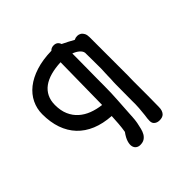

<svg xmlns="http://www.w3.org/2000/svg" viewBox="-197 -866 1150 1150"><g transform="rotate(-45 378.5 -291.0)"><path d="M348.6 -17.1Q353.5 -44.9 356 -77.4Q358.4 -109.9 359.9 -140.1Q290.5 -144.5 237.1 -166.7Q183.6 -189 147.2 -227.5Q110.8 -266.1 92 -319.8Q73.2 -373.5 73.2 -441.9Q73.2 -488.8 93.3 -530.3Q113.3 -571.8 152.3 -602.8Q191.4 -633.8 248.8 -652.1Q306.2 -670.4 380.9 -671.9Q386.2 -678.2 394.3 -681.9Q402.3 -685.5 413.1 -685.5Q442.9 -685.5 452.6 -657.2Q471.2 -648.9 489.5 -638.9Q507.8 -628.9 525.9 -619.1Q539.6 -626 553 -625.7Q566.4 -625.5 576.9 -618.9Q587.4 -612.3 593.8 -599.6Q600.1 -586.9 600.1 -568.8V-240.7Q600.1 -236.3 599.6 -222.7Q599.1 -209 599.1 -194.3V-73.2Q599.1 -49.8 598.6 -25.1Q598.1 -0.5 598.1 20Q598.1 37.6 594 49.3Q589.8 61 582.8 68.4Q575.7 75.7 565.9 78.6Q556.2 81.5 544.9 81.5Q525.9 81.5 512.7 71.5Q499.5 61.5 499.5 42Q499.5 32.2 500.5 21.5Q501.5 10.7 503.9 -3.4Q506.8 -27.8 509 -58.1Q511.2 -88.4 510.3 -120.1L511.2 -258.8Q511.2 -265.6 511.7 -277.3Q512.2 -289.1 513.2 -301.3Q513.2 -313.5 513.7 -326.7Q514.2 -339.8 514.6 -351.6Q515.1 -363.3 515.6 -372.6Q516.1 -381.8 516.1 -386.2Q516.1 -438 515.6 -466.6Q515.1 -495.1 515.1 -509.3V-520.5Q513.7 -529.3 508.5 -536.9Q503.4 -544.4 495.8 -550.8Q488.3 -557.1 478.5 -562.5Q468.8 -567.9 458 -571.8Q458 -546.4 457.8 -518.8Q457.5 -491.2 457.3 -463.9Q457 -436.5 456.8 -410.9Q456.5 -385.3 456.3 -364Q456.1 -342.8 456.1 -327.1Q456.1 -311.5 456.1 -304.7Q456.1 -238.8 451.9 -179.7Q447.8 -120.6 445.3 -75.7Q444.3 -58.6 443.6 -46.4Q442.9 -34.2 441.9 -25.6Q440.9 -17.1 439.9 -11Q439 -4.9 438 0Q434.1 19.5 429.4 38.3Q424.8 57.1 416.3 71.8Q407.7 86.4 394 95.2Q380.4 104 358.4 104Q343.3 104 332 95.7Q320.8 87.4 317.4 72Q314 56.6 320.8 34.2Q327.6 11.7 348.6 -17.1ZM365.7 -227.5Q365.7 -228.5 366 -229.7Q366.2 -231 366.2 -231.9L371.1 -584.5Q323.7 -582.5 285.6 -572Q247.6 -561.5 220.9 -542Q194.3 -522.5 180.2 -493.7Q166 -464.8 166 -426.8Q166 -378.9 181.4 -343.8Q196.8 -308.6 223.9 -284.4Q251 -260.3 287.4 -246.3Q323.7 -232.4 365.7 -227.5Z"/></g></svg>

Font: Short Stack
Style: Regular
Weight: 400
Designer: James Grieshaber
Foundry: James Grieshaber
Version: Version 1.002